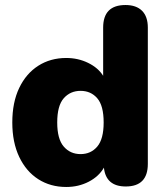

<svg xmlns="http://www.w3.org/2000/svg" viewBox="-20 -734 660 765"><path d="M301 -120Q342 -120 367.5 -150Q393 -180 393 -246Q393 -313 367.5 -342.5Q342 -372 301 -372Q260 -372 234 -342.5Q208 -313 208 -246Q208 -180 234 -150Q260 -120 301 -120ZM244 11Q181 11 132.5 -20Q84 -51 56.5 -109Q29 -167 29 -246Q29 -326 56.5 -383.5Q84 -441 132.5 -472Q181 -503 244 -503Q291 -503 331 -483.5Q371 -464 391 -432V-624Q391 -714 480 -714Q523 -714 546 -691Q569 -668 569 -624V-81Q569 9 481 9Q402 9 394 -66Q374 -31 333.5 -10Q293 11 244 11Z"/></svg>

Font: Chiron GoRound TC H
Style: Regular
Weight: 900
Designer: Ryoko NISHIZUKA 西塚涼子 (kana, bopomofo & ideographs); Paul D. Hunt (Latin, Greek & Cyrillic); Sandoll Communications 산돌커뮤니
Foundry: Adobe
Version: Version 1.000;hotconv 1.1.1;makeotfexe 2.6.0